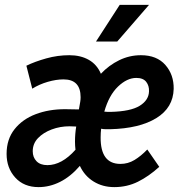

<svg xmlns="http://www.w3.org/2000/svg" viewBox="-20 -755 756 786"><path d="M138 11Q78 11 42.5 -28Q7 -67 7 -125Q7 -185 39.5 -226Q72 -267 126 -287.5Q180 -308 246 -308Q275 -308 303 -307Q307 -329 308.5 -338.5Q310 -348 310 -357Q310 -430 240 -430Q210 -430 175.5 -420Q141 -410 112 -392L88 -486Q123 -503 169.5 -516Q216 -529 264 -529Q310 -529 343.5 -510Q377 -491 393 -453Q426 -488 468 -508.5Q510 -529 557 -529Q622 -529 657 -489Q692 -449 691 -391Q689 -314 620 -271.5Q551 -229 431 -226Q423 -226 413.5 -226Q404 -226 394 -228Q392 -210 392 -193Q391 -84 473 -84Q504 -84 530.5 -100Q557 -116 583 -143L632 -72Q589 -33 544.5 -11Q500 11 448 11Q400 11 363 -12Q326 -35 307 -76Q269 -32 226 -10.5Q183 11 138 11ZM407 -298Q414 -297 421 -297Q428 -297 434 -297Q515 -299 552 -322Q589 -345 590 -381Q591 -404 578.5 -420Q566 -436 538 -436Q500 -436 463 -400.5Q426 -365 407 -298ZM174 -79Q233 -79 289 -142Q287 -159 287 -175Q287 -207 292 -237Q285 -237 278.5 -237.5Q272 -238 265 -238Q226 -238 191.5 -225Q157 -212 135.5 -189.5Q114 -167 114 -136Q114 -111 129.5 -95Q145 -79 174 -79ZM373 -585 470 -735H590L460 -585Z"/></svg>

Font: Radio Canada Condensed Medium
Style: Italic
Weight: 500
Width: 3
Italic angle: -12°
Designer: Charles Daoud, Etienne Aubert Bonn, Alexandre Saumier Demers, Jacques Le Bailly
Foundry: Radio-Canada
Version: Version 2.104; ttfautohint (v1.8.4.7-5d5b);gftools[0.9.28.de